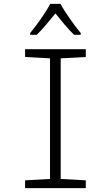

<svg xmlns="http://www.w3.org/2000/svg" viewBox="-20 -967 570 987"><path d="M135 -797V-788H169C199 -817 235 -862 265 -898C295 -861 329 -818 361 -788H395V-797C364 -834 315 -902 291 -947H238C216 -904 169 -838 135 -797ZM109 0H421V-40L292 -47V-667L421 -674V-714H109V-674L237 -667V-47L109 -40Z"/></svg>

Font: Noto Sans Mono Condensed Light
Style: Regular
Weight: 300
Width: 3
Designer: Monotype Design Team
Foundry: Monotype Imaging Inc.
Version: Version 2.014